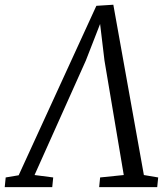

<svg xmlns="http://www.w3.org/2000/svg" viewBox="-64 -772 681 792"><path d="M403.5 -752.5 529.5 -50 588.5 -40 584.5 0H345L349 -40L446.5 -50L367 -522L344.5 -710L362.5 -708L290 -522L78.5 -50L155.5 -40L151.5 0H-44.5L-40.5 -40L13 -49L333.5 -748Z"/></svg>

Font: Merriweather Light
Style: Italic
Weight: 300
Italic angle: -7.8°
Designer: Eben Sorkin
Foundry: Eben Sorkin
Version: Version 2.101